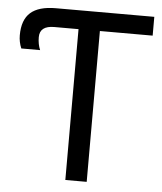

<svg xmlns="http://www.w3.org/2000/svg" viewBox="-52 -759 679 805"><g transform="rotate(5 288.0 -357.0)"><path d="M9.8 -587.9Q9.8 -652.8 44.2 -683.3Q78.6 -713.9 150.9 -713.9H564.9V-634.8H342.8V0H252.9V-634.8H150.9Q89.8 -634.8 89.8 -586.9Q89.8 -557.1 100.1 -533.2H21Q9.8 -559.6 9.8 -587.9Z"/></g></svg>

Font: NotoSans
Style: Regular
Weight: 400
Designer: Monotype Design team
Foundry: Monotype Imaging Inc.
Version: Version 1.04